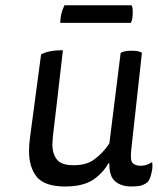

<svg xmlns="http://www.w3.org/2000/svg" viewBox="-20 -674 589 714"><path d="M213.9 -487.3Q186.5 -487.3 168 -483.4Q149.4 -480.5 132.8 -471.7Q119.1 -369.1 91.8 -164.1Q90.8 -152.3 88.9 -138.7Q87.9 -124 87.9 -112.3Q87.9 -51.8 117.2 -15.6Q147.5 19.5 221.7 19.5Q289.1 19.5 327.1 -5.9Q364.3 -32.2 382.8 -66.4Q384.8 -66.4 386.7 -66.4Q385.7 -17.6 409.2 1Q431.6 19.5 467.8 19.5Q489.3 19.5 502.9 16.6Q516.6 12.7 528.3 3.9Q538.1 -6.8 543 -29.3Q546.9 -43.9 546.9 -56.6Q546.9 -64.5 545.9 -71.3Q537.1 -65.4 526.4 -61.5Q516.6 -57.6 502.9 -57.6Q483.4 -57.6 473.6 -67.4Q463.9 -76.2 467.8 -114.3Q481.4 -235.4 507.8 -477.5Q502.9 -481.4 493.2 -483.4Q483.4 -485.4 468.8 -485.4Q454.1 -485.4 445.3 -483.4Q435.5 -481.4 428.7 -477.5Q415 -365.2 386.7 -140.6Q363.3 -105.5 333 -83Q303.7 -59.6 253.9 -59.6Q207 -59.6 191.4 -81.1Q174.8 -102.5 174.8 -136.7Q174.8 -145.5 175.8 -155.3Q176.8 -165 177.7 -175.8Q190.4 -279.3 213.9 -487.3ZM219.7 -654.3Q212.9 -640.6 208 -623Q204.1 -604.5 204.1 -588.9Q292 -588.9 466.8 -588.9Q469.7 -594.7 471.7 -603.5Q473.6 -613.3 473.6 -627.9Q473.6 -638.7 472.7 -644.5Q471.7 -650.4 468.8 -654.3Q385.7 -654.3 219.7 -654.3Z"/></svg>

Font: cl
Style: Italic
Weight: 400
Designer: Mitja Miklavcic
Version: Version 7.504; 2011; Build 1022